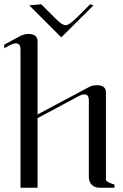

<svg xmlns="http://www.w3.org/2000/svg" viewBox="-25 -879 575 899"><path d="M112 -854 168 -859 229 -798Q265 -761 282 -761Q299 -761 336 -798L397 -859L413 -854L262 -704ZM108 -720Q151 -720 151 -685V-343L391 -471Q406 -480 429 -480Q471 -480 471 -446V-40Q471 -36 473.5 -32.5Q476 -29 482 -26Q488 -23 491.5 -21.5Q495 -20 502.5 -17.5Q510 -15 511 -15V0H441Q418 0 404.5 -14Q391 -28 391 -50V-409Q391 -437 370 -437Q357 -437 342 -428L151 -326V0H71V-649Q71 -676 49 -676Q38 -676 22 -668L-5 -653V-670L71 -711Q89 -720 108 -720Z"/></svg>

Font: kawoszeh
Style: Medium
Weight: 500
Version: Version 000.030